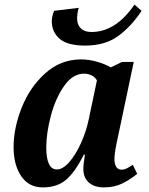

<svg xmlns="http://www.w3.org/2000/svg" viewBox="-20 -804 649 834"><path d="M39 -165Q39 -248 74.5 -337Q110 -426 177 -486Q244 -546 332 -546Q366 -546 402.5 -535.5Q439 -525 461 -511L510 -535H561L495 -222Q477 -143 477 -114Q477 -91 485 -79Q493 -67 508 -67Q519 -67 528.5 -71.5Q538 -76 557 -88L576 -49Q544 -23 510 -6.5Q476 10 431 10Q390 10 366 -11Q342 -32 342 -70Q342 -92 349 -132H344Q307 -58 268 -24Q229 10 166 10Q105 10 72 -39Q39 -88 39 -165ZM366 -288 401 -455Q393 -469 378 -476.5Q363 -484 345 -484Q296 -484 258.5 -430.5Q221 -377 201 -301Q181 -225 181 -164Q181 -68 227 -68Q253 -68 281 -100Q309 -132 332 -183Q355 -234 366 -288ZM205 -712Q205 -732 215 -757L322 -770Q315 -747 315 -723Q315 -697 331 -681Q347 -665 377 -665Q483 -665 564 -784L595 -757Q551 -690 494 -648Q437 -606 350 -606Q273 -606 239 -635.5Q205 -665 205 -712Z"/></svg>

Font: Noto Serif Narrow
Style: Bold Italic
Weight: 700
Width: 4
Italic angle: -12°
Designer: Monotype Design Team
Foundry: Monotype Imaging Inc.
Version: Version 1.001